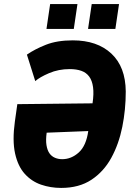

<svg xmlns="http://www.w3.org/2000/svg" viewBox="-20 -910 660 942"><path d="M280 12Q228 12 181.5 -4Q135 -20 101.5 -57Q68 -94 54 -157Q40 -220 53 -314L65 -399L434 -403Q441 -450 436.5 -482.5Q432 -515 417.5 -534.5Q403 -554 379 -562.5Q355 -571 322 -571Q267 -571 220.5 -551Q174 -531 153 -512L112 -642Q151 -669 205.5 -690.5Q260 -712 337 -712Q457 -712 526.5 -647Q596 -582 597 -461Q597 -372 580 -287.5Q563 -203 526 -135.5Q489 -68 428.5 -28Q368 12 280 12ZM285 -129Q330 -129 366.5 -162Q403 -195 413 -267L209 -259Q204 -223 208 -198Q212 -173 222.5 -158Q233 -143 249.5 -136Q266 -129 285 -129ZM412 -768 430 -890H564L546 -768ZM208 -768 226 -890H360L342 -768Z"/></svg>

Font: Finlandica
Style: Italic
Weight: 400
Italic angle: -8°
Designer: Niklas Ekholm, Juho Hiilivirta, Jaakko Suomalainen
Foundry: Helsinki Type Studio
Version: Version 1.064